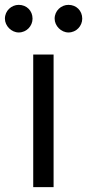

<svg xmlns="http://www.w3.org/2000/svg" viewBox="-60 -770 358 790"><path d="M76.7 0H160.5V-545.5H76.7ZM-39.8 -693.2C-39.8 -663.4 -12.8 -636.4 17 -636.4C49.7 -636.4 73.9 -663.4 73.9 -693.2C73.9 -725.9 49.7 -750 17 -750C-12.8 -750 -39.8 -725.9 -39.8 -693.2ZM164.8 -693.2C164.8 -663.4 191.8 -636.4 221.6 -636.4C254.3 -636.4 278.4 -663.4 278.4 -693.2C278.4 -725.9 254.3 -750 221.6 -750C191.8 -750 164.8 -725.9 164.8 -693.2Z"/></svg>

Font: Magic Ui Pro
Style: Regular
Weight: 400
Designer: Stefan Endress, Andreas Faust
Version: Version 1.000;FEAKit 1.0